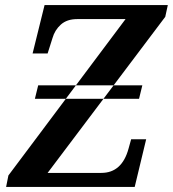

<svg xmlns="http://www.w3.org/2000/svg" viewBox="-20 -734 679 754"><path d="M539 -399 526 -346H117L130 -399ZM4 0H509L554 -187H495L485 -151Q459 -55 378 -55H167L629 -668L639 -714H155L108 -524H167L186 -584Q195 -616 219 -637.5Q243 -659 283 -659H473L13 -45Z"/></svg>

Font: Noto Serif SemiCondensed Semi
Style: Italic
Weight: 600
Width: 4
Italic angle: -12°
Designer: Monotype Design Team
Foundry: Monotype Imaging Inc.
Version: Version 1.901